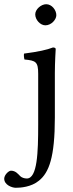

<svg xmlns="http://www.w3.org/2000/svg" viewBox="-68 -667 347 910"><path d="M99 -599C99 -573 123 -547 147 -547C175 -547 199 -573.9 199 -595C199 -619 178 -647 151 -647C127 -647 99 -623 99 -599ZM113 -317V-76C113 56 109 179 59 179C48 179 35 175 28 168C18 158 6 142 -16 142C-27 142 -48 162 -48 180C-48 209 -12 223 7 223C28 223 80 220 117 189C164 151 192 79 192 -110V-321C192 -371 196 -435 196 -435C196 -439 191 -442 183 -442C155 -431 115 -422 46 -413C44 -407 46 -391 48 -385C102 -380 113 -374 113 -317Z"/></svg>

Font: Libertinus Math
Style: Regular
Weight: 400
Designer: Philipp H. Poll
Foundry: Khaled Hosny
Version: Version 6.2